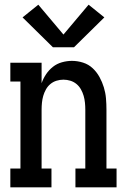

<svg xmlns="http://www.w3.org/2000/svg" viewBox="-20 -797 540 817"><path d="M24 0V-80H67V-450H24V-530H157V-443Q164 -463 176 -481Q188 -499 205 -512.5Q222 -526 243.5 -532Q265 -538 286 -538Q310 -538 333.5 -530.5Q357 -523 374.5 -506.5Q392 -490 403.5 -469Q415 -448 422 -425Q429 -402 431 -378Q433 -354 433 -330V-80H476V0H301V-80H343V-330Q343 -345 341.5 -360Q340 -375 336 -389Q332 -403 324.5 -416.5Q317 -430 305.5 -439.5Q294 -449 279.5 -453.5Q265 -458 250 -458Q235 -458 220.5 -453.5Q206 -449 194.5 -439.5Q183 -430 175.5 -416.5Q168 -403 164 -389Q160 -375 158.5 -360Q157 -345 157 -330V-80H199V0ZM205 -596 76 -723 143 -777 250 -650 357 -777 424 -723 295 -596Z"/></svg>

Font: Iosevka Slab Medium
Style: Regular
Weight: 500
Monospace: yes
Designer: Belleve Invis
Foundry: Belleve Invis
Version: Version 11.1.1; ttfautohint (v1.8.3)